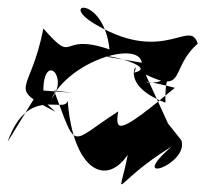

<svg xmlns="http://www.w3.org/2000/svg" viewBox="-48 -805 540 505"><path d="M48 -556 -28 -432C25 -583 122 -504 130 -540C144 -359 230 -312 288 -398C263 -267 242 -320 404 -420C281 -314 450 -373 429 -436L394 -480L335 -609C443 -557 398 -626 472 -690C452 -757 386 -637 210 -737C97 -799 225 -821 240 -675C103 -722 154 -630 66 -730C32 -554 -33 -579 98 -511ZM232 -656C226 -664 370 -629 305 -614C325 -657 255 -585 387 -535C385 -636 414 -586 392 -637C411 -546 244 -618 412 -574C268 -454 253 -454 263 -512C132 -428 156 -403 94 -567L142 -561L66 -567C67 -669 135 -602 87 -545C140 -648 317 -698 325 -640Z"/></svg>

Font: Asimov Silicon
Style: Regular
Weight: 400
Designer: Google
Version: Version 2.000980; 2014